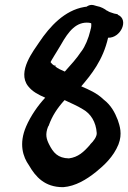

<svg xmlns="http://www.w3.org/2000/svg" viewBox="-20 -661 530 794"><path d="M96 -305C113 -283 137 -270 167 -257C137 -225 107 -182 88 -138C57 -66 75 -12 100 23C127 70 165 113 240 113H242C292 109 337 82 377 50C410 23 449 -12 470 -64C487 -108 475 -141 467 -165C455 -196 439 -226 409 -249C380 -277 348 -290 316 -304C357 -352 406 -412 427 -505C479 -503 515 -580 467 -600V-602L452 -605C435 -610 431 -612 423 -617H422C413 -624 398 -633 380 -636L366 -640C356 -642 348 -640 337 -633C335 -633 333 -633 328 -632C247 -618 186 -552 142 -486C121 -454 49 -365 96 -305ZM189 -404C190 -407 194 -413 204 -430C212 -444 222 -458 232 -476C264 -533 296 -572 348 -567L357 -565C358 -559 358 -548 354 -537V-536C346 -502 332 -469 317 -449L316 -448C297 -419 273 -393 248 -365C232 -372 220 -377 209 -386L210 -390H204C196 -395 194 -398 189 -404ZM179 -138 181 -140 182 -143C196 -182 217 -214 247 -247C274 -234 299 -224 323 -209C355 -191 377 -157 380 -111C381 -97 368 -78 353 -64V-63C326 -32 303 -11 265 -6C219 -7 200 -30 183 -64C172 -86 166 -105 179 -138Z"/></svg>

Font: Stray Cat
Style: ExBlkCnObl
Weight: 1000
Version: Version 1.0